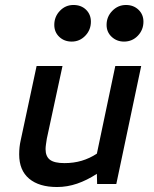

<svg xmlns="http://www.w3.org/2000/svg" viewBox="-20 -739 620 771"><path d="M209 12Q137 12 97 -21.5Q57 -55 57 -119Q57 -134 58.5 -148Q60 -162 63 -175L127 -474H231L168 -182Q166 -169 164.5 -158.5Q163 -148 163 -140Q163 -111 180.5 -97.5Q198 -84 239 -84Q276 -84 308 -93.5Q340 -103 369 -122L443 -474H547L447 0H370L369 -41Q329 -15 289.5 -1.5Q250 12 209 12ZM268 -572Q238 -572 218 -591Q198 -610 198 -639Q198 -672 220.5 -695.5Q243 -719 275 -719Q306 -719 325.5 -700Q345 -681 345 -652Q345 -619 322.5 -595.5Q300 -572 268 -572ZM478 -572Q449 -572 428.5 -591Q408 -610 408 -639Q408 -672 431 -695.5Q454 -719 486 -719Q516 -719 536 -700Q556 -681 556 -652Q556 -619 533.5 -595.5Q511 -572 478 -572Z"/></svg>

Font: Sometype Mono SemiBold
Style: Italic
Weight: 600
Italic angle: -12°
Designer: Ryoichi Tsunekawa
Foundry: Dharma Type
Version: Version 1.001